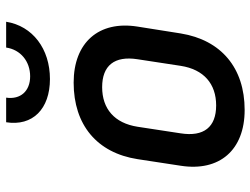

<svg xmlns="http://www.w3.org/2000/svg" viewBox="-118 -708 835 640"><g transform="rotate(-90 300.0 -387.5)"><path d="M357 -639C458 -639 534 -697 548 -785H462C455 -737 416 -705 366 -705C317 -705 288 -737 295 -785H213C199 -697 257 -639 357 -639ZM254 10C394 10 487 -68 509 -203L532 -348C552 -476 479 -560 345 -560C204 -560 111 -482 90 -347L68 -203C48 -74 120 10 254 10ZM269 -85C197 -85 164 -126 176 -203L198 -347C210 -424 258 -465 330 -465C402 -465 435 -424 423 -347L401 -203C389 -126 341 -85 269 -85Z"/></g></svg>

Font: JetBrains Mono SemiBold
Style: Italic
Weight: 472
Italic angle: -9°
Monospace: yes
Designer: Philipp Nurullin, Konstantin Bulenkov
Foundry: JetBrains
Version: Version 2.305